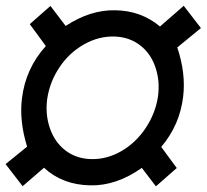

<svg xmlns="http://www.w3.org/2000/svg" viewBox="-21 -638 723 671"><path d="M474.6 -51.3Q385.7 11.7 294.4 9.8Q196.8 7.8 132.8 -51.8L58.1 12.7L-1.5 -64.5L73.7 -125.5Q45.9 -215.8 55.7 -293.9Q68.4 -398.9 139.2 -477.1L83 -553.7L155.3 -617.2L208.5 -547.4Q294.9 -604 381.3 -602.1Q471.7 -601.1 538.1 -545.4L621.1 -617.7L681.2 -540L598.6 -472.2Q628.9 -381.3 619.1 -300.3Q607.4 -201.2 542.5 -124.5L596.7 -50.8L523.9 13.2ZM144 -292.5Q136.7 -238.8 153.3 -190.2Q169.9 -141.6 207 -112.8Q244.1 -84 295.4 -82Q351.1 -80.1 402.3 -109.4Q453.6 -138.7 488 -190.4Q522.5 -242.2 531.2 -301.3Q538.6 -355 522 -403.3Q505.4 -451.7 468.3 -480Q431.2 -508.3 380.4 -510.3Q324.2 -512.2 272.2 -482.7Q220.2 -453.1 186.5 -402.3Q152.8 -351.6 144 -292.5Z"/></svg>

Font: TypoPRO Roboto
Style: Bold Italic
Weight: 700
Italic angle: -12°
Designer: Google
Version: Version 2.136; 2016